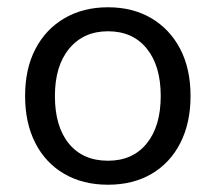

<svg xmlns="http://www.w3.org/2000/svg" viewBox="-20 -495 593 528"><path d="M504 -231Q504 -157 476 -102Q448 -47 397 -17Q346 13 277 13Q208 13 156.5 -17Q105 -47 77 -102Q49 -157 49 -231Q49 -306 77.5 -360.5Q106 -415 157.5 -445Q209 -475 277 -475Q345 -475 396 -445Q447 -415 475.5 -360.5Q504 -306 504 -231ZM277 -409Q210 -409 170.5 -361.5Q131 -314 131 -231Q131 -147 169.5 -100Q208 -53 277 -53Q345 -53 383.5 -100.5Q422 -148 422 -231Q422 -314 383.5 -361.5Q345 -409 277 -409Z"/></svg>

Font: Baloo Bhaina 2
Style: Regular
Weight: 400
Designer: Yesha Goshar, Manish Minz, Shuchita Grover and Ek Type
Foundry: Ek Type
Version: Version 1.700